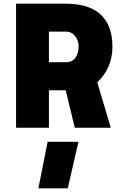

<svg xmlns="http://www.w3.org/2000/svg" viewBox="-20 -692 663 1040"><path d="M67 0ZM67 -672H336Q462 -672 525.5 -613Q589 -554 589 -439Q589 -324 507 -246L580 0H385L336 -203H245V0H67ZM339 -355Q371 -355 388.5 -379.5Q406 -404 406 -439Q406 -473 386.5 -497Q367 -521 336 -521H245V-355ZM238 76H405L347 328H188Z"/></svg>

Font: Cairo Black
Style: Regular
Weight: 900
Designer: Mohamed Gaber, the designers of Titillium
Foundry: Kief Type Foundry
Version: Version 2.009; ttfautohint (v1.5.33-1714) -l 8 -r 50 -G 200 